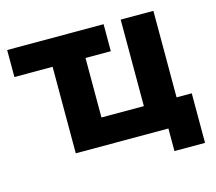

<svg xmlns="http://www.w3.org/2000/svg" viewBox="-94 -655 988 879"><g transform="rotate(-15 399.5 -215.5)"><path d="M190 -410H9V-538H466V-410H346V-128H547V-538H702V-128H774V107H629V0H190Z"/></g></svg>

Font: Chess Sans
Style: Bold
Weight: 700
Designer: Wolf Bōese
Foundry: Wolf Bōese
Version: Version 7.223